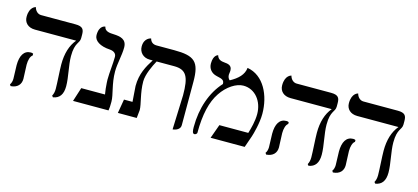

<svg xmlns="http://www.w3.org/2000/svg" viewBox="-52 -940 2890 1328"><g transform="rotate(15 1393.0 -276.0)"><path d="M119 -159C119 -191 127 -221 143 -231V-244C138 -247 132 -248 126 -248C77 -248 53 -206 53 -138C53 -119 56 -59 56 -41C56 -25 51 -7 43 2L50 13C99 10 123 -19 123 -58C123 -77 119 -140 119 -159ZM400 -296C400 -396 436 -394 436 -434V-458C436 -496 426 -516 373 -516H127C102 -516 83 -537 78 -560C78 -560 33 -553 33 -479C33 -438 62 -408 112 -408H407C369 -363 350 -301 350 -223C350 -181 357 -91 357 -49C357 -29 353 -12 345 2L353 12C399 5 422 -27 422 -85C422 -151 400 -230 400 -296Z M722 -272C722 -330 740 -391 740 -448C740 -508 693 -516 647 -518C618 -519 583 -521 577 -554C577 -554 533 -554 533 -482C533 -442 577 -413 648 -409C675 -407 695 -394 695 -369C695 -320 686 -256 686 -204C686 -196 686 -188 687 -181C689 -152 691 -128 696 -100H526L494 0H748C751 -14 752 -35 752 -63C752 -115 722 -182 722 -272Z M1210 12C1210 12 1264 9 1264 -33V-344C1264 -487 1225 -520 1079 -520H953C926 -520 910 -534 904 -557C904 -557 855 -550 855 -487C855 -446 885 -413 932 -413H953.7C919.1 -358.6 885 -299.9 885 -212C885 -202 891 -135 893 -100H832L815 0H950L956 -58C956 -101 928 -173 928 -256C928 -306.1 960.8 -374.6 981.9 -413H1107C1195 -413 1219 -368 1219 -234Z M1601 -533C1596 -483 1559 -448 1504 -418C1494 -424 1488 -440 1488 -453C1488 -466 1491 -468 1491 -485C1491 -522 1461 -526 1436 -528C1416 -530 1390 -534 1382 -565C1382 -565 1348 -560 1348 -497C1348 -462 1369 -432 1410 -423C1454 -414 1465 -407 1465 -381C1389 -298 1347 -178 1347 -42C1347 -14 1350 5 1364 5C1373 5 1382 -4 1382 -9C1382 -143 1405 -237 1449 -302C1492 -367 1555 -407 1606 -407C1690 -407 1748 -333 1748 -241C1748 -191 1733 -135 1722 -100H1515L1479 0H1723L1752 -83C1759 -104 1782 -185 1782 -252C1782 -383 1721 -513 1601 -533Z M1949 -159C1949 -191 1957 -221 1973 -231V-244C1968 -247 1962 -248 1956 -248C1907 -248 1883 -206 1883 -138C1883 -119 1886 -59 1886 -41C1886 -25 1881 -7 1873 2L1880 13C1929 10 1953 -19 1953 -58C1953 -77 1949 -140 1949 -159ZM2230 -296C2230 -396 2266 -394 2266 -434V-458C2266 -496 2256 -516 2203 -516H1957C1932 -516 1913 -537 1908 -560C1908 -560 1863 -553 1863 -479C1863 -438 1892 -408 1942 -408H2237C2199 -363 2180 -301 2180 -223C2180 -181 2187 -91 2187 -49C2187 -29 2183 -12 2175 2L2183 12C2229 5 2252 -27 2252 -85C2252 -151 2230 -230 2230 -296Z M2427 -159C2427 -191 2435 -221 2451 -231V-244C2446 -247 2440 -248 2434 -248C2385 -248 2361 -206 2361 -138C2361 -119 2364 -59 2364 -41C2364 -25 2359 -7 2351 2L2358 13C2407 10 2431 -19 2431 -58C2431 -77 2427 -140 2427 -159ZM2708 -296C2708 -396 2744 -394 2744 -434V-458C2744 -496 2734 -516 2681 -516H2435C2410 -516 2391 -537 2386 -560C2386 -560 2341 -553 2341 -479C2341 -438 2370 -408 2420 -408H2715C2677 -363 2658 -301 2658 -223C2658 -181 2665 -91 2665 -49C2665 -29 2661 -12 2653 2L2661 12C2707 5 2730 -27 2730 -85C2730 -151 2708 -230 2708 -296Z"/></g></svg>

Font: Libertinus Serif
Style: Regular
Weight: 400
Designer: Philipp H. Poll
Foundry: Khaled Hosny
Version: Version 6.2